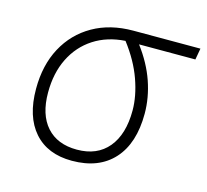

<svg xmlns="http://www.w3.org/2000/svg" viewBox="-83 -613 772 717"><g transform="rotate(15 303.5 -254.5)"><path d="M251.5 9.8Q157.2 9.8 105.2 -49.3Q53.2 -108.4 53.2 -215.8Q53.2 -307.1 89.8 -375.2Q126.5 -443.4 192.9 -481.2Q259.3 -519 348.1 -519H607.4L599.6 -475.1H381.8Q426.3 -416 447.8 -354Q469.2 -292 469.2 -230.5Q469.2 -115.7 412.4 -53Q355.5 9.8 251.5 9.8ZM329.6 -474.6Q260.3 -470.2 208.5 -436.8Q156.7 -403.3 128.4 -346.2Q100.1 -289.1 100.1 -213.9Q100.1 -128.4 141.6 -81.8Q183.1 -35.2 258.8 -35.2Q336.9 -35.2 379.6 -86.4Q422.4 -137.7 422.4 -230.5Q422.4 -285.6 399.9 -348.9Q377.4 -412.1 329.6 -474.6Z"/></g></svg>

Font: CaskaydiaCove NF ExtraLight
Style: Italic
Weight: 200
Italic angle: -10°
Designer: Aaron Bell
Foundry: Saja Typeworks
Version: Version 2111.001; VTT 6.35;Nerd Fonts 3.2.1